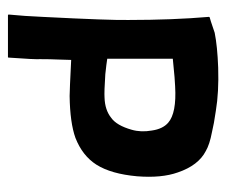

<svg xmlns="http://www.w3.org/2000/svg" viewBox="-64 -516 582 495"><g transform="rotate(90 227.5 -269.0)"><path d="M425 -436Q440 -394 435 -331Q429 -264 405 -226Q382 -190 336 -172Q297 -158 228 -157Q214 -157 135 -161Q135 -149 134 -128Q133 -107 133 -81Q134 -69 129 0Q129 2 128 2H20Q18 2 18 0Q22 -40 24 -87Q33 -263 32 -309Q32 -423 24 -516Q24 -517 25 -518Q27 -518 65 -531Q100 -538 155 -540Q218 -542 266 -534Q301 -529 321 -524Q353 -518 370 -508Q407 -489 425 -436ZM132 -387V-281V-254Q144 -252 172 -249Q217 -246 232 -247Q264 -248 284 -264Q304 -278 315 -317Q322 -341 317 -369Q313 -397 297 -411Q272 -433 203 -429Q191 -429 132 -423Z"/></g></svg>

Font: Tovari Sans
Style: Bold
Weight: 700
Designer: Verneri Kontto, Denis Ignatov
Foundry: Verneri Kontto
Version: Version 1.10 May 7, 2019